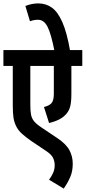

<svg xmlns="http://www.w3.org/2000/svg" viewBox="-20 -916 503 1127"><path d="M463 -529H399V-366Q399 -320 392.5 -293Q386 -266 368 -246Q337 -210 268 -194L238 -288Q252 -291 263 -296.5Q274 -302 281 -309Q296 -325 296 -365V-529H158V-300Q158 -266 162 -244Q166 -222 179 -205.5Q192 -189 220 -170L317 -105Q369 -70 388 -33.5Q407 3 407 45Q407 90 392 124Q377 158 354 191L268 139Q282 120 291.5 99.5Q301 79 301 53Q301 31 291.5 11Q282 -9 252 -29L164 -88Q131 -111 109.5 -130.5Q88 -150 77 -171Q64 -196 59.5 -223Q55 -250 55 -298V-529H0V-622H463ZM300 -615Q280 -718 259 -759Q238 -800 203 -800Q178 -800 156 -791L129 -881Q167 -896 205 -896Q249 -896 284 -871.5Q319 -847 346 -786Q373 -725 392 -615Z"/></svg>

Font: Noto Sans ExtraCondensed SemiBold
Style: Regular
Weight: 600
Width: 2
Designer: Monotype Design Team
Foundry: Monotype Imaging Inc.
Version: Version 2.013; ttfautohint (v1.8.4.7-5d5b)